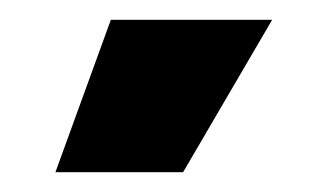

<svg xmlns="http://www.w3.org/2000/svg" viewBox="-20 -763 331 194"><path d="M36 -589 92 -743H255L165 -589Z"/></svg>

Font: Geist ExtBd
Style: Regular
Weight: 400
Designer: Basement.studio, Andrés Briganti, Mateo Zaragoza
Foundry: Basement.studio, Vercel, Andrés Briganti, Guido Ferreyra, Mateo Zaragoza
Version: Version 1.401